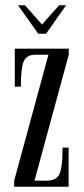

<svg xmlns="http://www.w3.org/2000/svg" viewBox="-20 -708 317 728"><path d="M125 -580.1 48.3 -688H74.7L139.2 -615.2L204.1 -688H230.5L154.8 -580.1ZM33.7 0V-22.9L163.6 -500.5H114.7Q80.1 -500.5 69.6 -474.4Q59.1 -448.2 59.1 -379.4H36.1V-523.4H240.7V-500.5L110.8 -22.9H156.7Q194.3 -22.9 205.8 -48.8Q217.3 -74.7 217.3 -148.4H240.2V0Z"/></svg>

Font: Imbue
Style: Regular
Weight: 400
Designer: Tyler Finck
Foundry: Etcetera Type Company
Version: Version 0.910